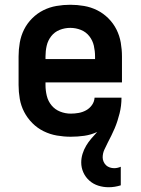

<svg xmlns="http://www.w3.org/2000/svg" viewBox="-20 -562 590 806"><path d="M436 224Q414 224 393 217.5Q372 211 355.5 196.5Q339 182 330 162Q321 142 321 120Q321 102 326.5 84Q332 66 341.5 50Q351 34 363 20Q375 6 388 -8Q362 4 334 8Q306 12 277 12Q248 12 219 7Q190 2 163.5 -11Q137 -24 116 -45Q95 -66 81.5 -92Q68 -118 63 -147Q58 -176 58 -205V-325Q58 -354 63 -383Q68 -412 81 -438Q94 -464 115 -485Q136 -506 162 -519Q188 -532 217 -537Q246 -542 275 -542Q304 -542 333 -537Q362 -532 388 -519Q414 -506 435 -485Q456 -464 469 -438Q482 -412 487 -383Q492 -354 492 -325V-216H171V-205Q171 -182 176.5 -159.5Q182 -137 196.5 -119.5Q211 -102 232.5 -93.5Q254 -85 277 -85Q294 -85 310.5 -88Q327 -91 341.5 -99Q356 -107 366 -121Q376 -135 377 -152H490Q490 -135 488 -118.5Q486 -102 482 -86Q478 -70 473 -54.5Q468 -39 461.5 -23.5Q455 -8 447.5 7Q440 22 432.5 36.5Q425 51 418 66.5Q411 82 411 99Q411 108 415 117Q419 126 425.5 132Q432 138 441 141Q450 144 459 144Q466 144 473 142.5Q480 141 487 138V216Q474 220 461.5 222Q449 224 436 224ZM171 -314H379V-325Q379 -348 374 -370Q369 -392 355 -410Q341 -428 319.5 -436.5Q298 -445 275 -445Q252 -445 230.5 -436.5Q209 -428 195 -410Q181 -392 176 -370Q171 -348 171 -325Z"/></svg>

Font: Lode
Style: Bold
Weight: 700
Monospace: yes
Designer: Belleve Invis
Foundry: Belleve Invis
Version: Version 29.2.0; ttfautohint (v1.8.3)